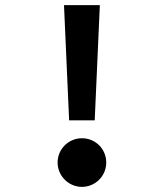

<svg xmlns="http://www.w3.org/2000/svg" viewBox="-20 -720 640 750"><path d="M250 -250H350L370 -700H230ZM205 -85C205 -33 248 10 300 10C353 10 395 -33 395 -85C395 -138 353 -180 300 -180C248 -180 205 -138 205 -85Z"/></svg>

Font: CommitMono
Style: 700Regular
Weight: 700
Monospace: yes
Designer: Eigil Nikolajsen
Foundry: Eigil Nikolajsen
Version: Version 1.143